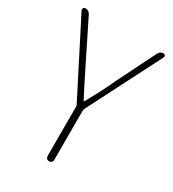

<svg xmlns="http://www.w3.org/2000/svg" viewBox="-177 -825 834 924"><g transform="rotate(30 240.5 -363.0)"><path d="M221.7 -18.6V-293.9Q221.7 -297.9 219.7 -301.8L12.7 -708Q11.7 -710.9 11.7 -713.9Q11.7 -716.8 13.7 -719.7Q17.6 -725.6 24.4 -725.6Q43.9 -725.6 52.7 -708L159.2 -493.2Q227.5 -356.4 238.3 -336.9Q239.3 -335 241.2 -335Q243.2 -335 244.1 -336.9Q300.8 -439.5 324.2 -493.2L431.6 -709Q440.4 -725.6 459 -725.6Q464.8 -725.6 467.8 -720.7Q469.7 -717.8 469.7 -714.8Q469.7 -711.9 468.8 -710L260.7 -301.8Q258.8 -297.9 258.8 -293.9V-18.6Q258.8 -10.7 253.4 -5.4Q248 0 240.2 0Q232.4 0 227.1 -5.4Q221.7 -10.7 221.7 -18.6Z"/></g></svg>

Font: Gen Jyuu Gothic ExtraLight
Style: Regular
Weight: 100
Designer: [Source Han Sans]
Ryoko NISHIZUKA  (kana & ideographs); Paul D. Hunt (Latin, Greek & Cyrillic); Wenlong ZHANG  (bopomofo
Version: Version 1.002.20150607